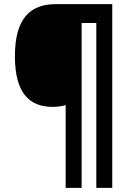

<svg xmlns="http://www.w3.org/2000/svg" viewBox="-20 -873 641 927"><path d="M522 34V-853H249C126 -853 52 -784 52 -602C52 -426 120 -357 234 -357C258 -357 280 -360 297 -366V34H374V-762H445V34Z"/></svg>

Font: Noto Sans Kannada UI SemiCondensed
Style: Bold
Weight: 700
Width: 4
Designer: Jelle Bosma - Monotype Design Team
Foundry: Monotype Imaging Inc.
Version: Version 2.005